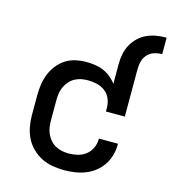

<svg xmlns="http://www.w3.org/2000/svg" viewBox="-111 -834 835 933"><g transform="rotate(15 306.0 -367.5)"><path d="M420 -560Q420 -585 425 -610Q430 -635 442 -657Q454 -679 472.5 -696.5Q491 -714 514 -724.5Q537 -735 562 -739Q587 -743 612 -743V-660Q592 -660 572.5 -654Q553 -648 539.5 -633.5Q526 -619 520.5 -599.5Q515 -580 515 -560ZM297 8Q268 8 238.5 3Q209 -2 183 -15Q157 -28 135.5 -49Q114 -70 101 -96Q88 -122 82.5 -151.5Q77 -181 77 -210V-310Q77 -337 81 -364.5Q85 -392 95 -417Q105 -442 122 -464Q139 -486 162 -501Q185 -516 212 -522Q239 -528 266 -528Q288 -528 310 -525Q332 -522 352 -513.5Q372 -505 389.5 -491Q407 -477 420 -459V-560H515V-320H420V-336Q420 -360 411.5 -382Q403 -404 384.5 -418.5Q366 -433 343 -438.5Q320 -444 297 -444Q279 -444 262 -440.5Q245 -437 230 -428.5Q215 -420 203.5 -406.5Q192 -393 185 -377.5Q178 -362 175.5 -344.5Q173 -327 173 -310V-210Q173 -193 175.5 -175.5Q178 -158 185 -142.5Q192 -127 203.5 -113.5Q215 -100 230.5 -91.5Q246 -83 263 -79.5Q280 -76 297 -76Q320 -76 342.5 -81.5Q365 -87 383 -101Q401 -115 411 -136.5Q421 -158 421 -181V-184H517V-179Q517 -152 509.5 -125.5Q502 -99 487 -76.5Q472 -54 450.5 -37Q429 -20 403.5 -10Q378 0 351 4Q324 8 297 8Z"/></g></svg>

Font: Iosevka Fixed Curly Md Ex
Style: Regular
Weight: 500
Width: 7
Monospace: yes
Designer: Belleve Invis
Foundry: Belleve Invis
Version: Version 30.1.2